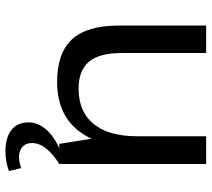

<svg xmlns="http://www.w3.org/2000/svg" viewBox="-56 -524 778 706"><g transform="rotate(90 333.0 -171.0)"><path d="M175 -228Q175 -147 207 -109Q239 -71 306 -71Q391 -71 436 -126.5Q481 -182 481 -286L522 -356V-291Q522 -147 460 -69.5Q398 8 281 8Q175 8 124.5 -47Q74 -102 74 -218V-540H175ZM583 0H509L481 -176V-540H583ZM537 198Q487 198 458.5 176.5Q430 155 430 113Q430 78 457 47.5Q484 17 534 -4L583 0Q545 24 525.5 49Q506 74 506 101Q506 123 520 135.5Q534 148 556 148Q578 148 598 140L609 185Q594 191 575 194.5Q556 198 537 198Z"/></g></svg>

Font: Pathway Extreme 28pt Medium
Style: Regular
Weight: 500
Designer: Eduardo Rodriguez Tunni
Foundry: Eduardo Rodriguez Tunni
Version: Version 1.001;gftools[0.9.26]